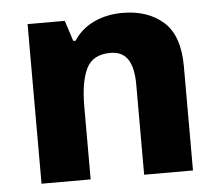

<svg xmlns="http://www.w3.org/2000/svg" viewBox="-45 -608 753 658"><g transform="rotate(-5 331.5 -279.5)"><path d="M399 -559Q486 -559 539.5 -511.5Q593 -464 593 -358V0H425V-311Q425 -368 406 -397Q387 -426 346 -426Q285 -426 263 -380.5Q241 -335 241 -250V0H72V-549H200L223 -478H231Q257 -518 301 -538.5Q345 -559 399 -559Z"/></g></svg>

Font: Noto Sans Gurmukhi UI ExtraBold
Style: Regular
Weight: 800
Designer: Jelle Bosma - Monotype Design Team
Foundry: Monotype Imaging Inc.
Version: Version 2.004; ttfautohint (v1.8.4.7-5d5b)